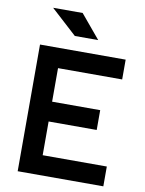

<svg xmlns="http://www.w3.org/2000/svg" viewBox="-97 -968 780 1035"><g transform="rotate(10 293.0 -450.5)"><path d="M73.2 0V-693.4H542V-585H190.9V-401.4H454.1V-293H190.9V-108.4H542V0ZM250 -771.5 108.4 -900.9H270L377.9 -771.5Z"/></g></svg>

Font: Cascadia Mono PL SemiBold
Style: Regular
Weight: 600
Monospace: yes
Designer: Aaron Bell
Foundry: Saja Typeworks
Version: Version 2404.023; ttfautohint (v1.8.4)